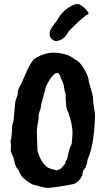

<svg xmlns="http://www.w3.org/2000/svg" viewBox="-20 -881 528 948"><path d="M355 -861 371 -860Q394 -849 415 -821Q423 -811 402 -804Q401 -801 391 -794Q369 -777 349 -756Q329 -735 318 -725Q298 -684 259 -678Q246 -678 233.5 -690.5Q221 -703 227 -728Q232 -744 261 -779Q261 -782 277 -805Q308 -845 355 -861ZM162 -227 165 -137Q181 -80 212 -57Q217 -52 235 -46L260 -40Q265 -40 271 -44Q278 -46 281 -49Q288 -58 295 -65Q302 -72 301 -72Q305 -76 304 -85Q307 -88 312 -98Q323 -154 334 -170Q338 -214 338 -226Q338 -268 316 -329Q304 -343 304 -418Q298 -433 297 -445.5Q296 -458 290.5 -472.5Q285 -487 282 -492Q279 -497 278.5 -501.5Q278 -506 274 -513Q258 -537 225 -487L208 -457Q208 -455 198 -420Q182 -364 182.5 -357.5Q183 -351 171 -316Q170 -313 170.5 -302Q171 -291 166.5 -271.5Q162 -252 162 -227ZM48 -300 55 -374Q55 -380 59.5 -392Q64 -404 65 -407Q65 -409 67 -414Q67 -441 82 -461Q105 -514 117 -540Q129 -566 143 -583Q144 -588 164 -599Q205 -621 241 -621Q277 -621 310 -610Q321 -608 339.5 -595Q358 -582 361 -581Q378 -571 396.5 -538.5Q415 -506 416.5 -491Q418 -476 428.5 -443.5Q439 -411 439 -395.5Q439 -380 444.5 -349Q450 -318 449 -299Q443 -158 413 -95Q407 -51 390 -39L388 -25Q387 -13 376.5 2Q366 17 350 25Q347 28 310 34Q257 44 240 44Q218 51 184.5 41.5Q151 32 146 31.5Q141 31 124.5 20.5Q108 10 103 4Q87 -8 84 -15L70 -43Q57 -56 52 -80.5Q47 -105 42 -112Q37 -123 33 -135Q34 -142 34 -160V-170Q30 -185 36 -199Q37 -206 37.5 -216.5Q38 -227 40 -247V-260Q49 -290 48 -300Z"/></svg>

Font: Caveat Brush
Style: Regular
Weight: 400
Designer: Pablo Impallari
Foundry: Creative Lab NY
Version: Version 1.096; ttfautohint (v1.3)